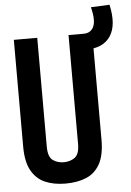

<svg xmlns="http://www.w3.org/2000/svg" viewBox="-57 -871 629 923"><g transform="rotate(-5 257.5 -409.0)"><path d="M34 -185V-700H147V-175Q147 -125 169.5 -109Q192 -93 222 -93Q254 -93 276 -109.5Q298 -126 298 -175V-700H412V-185Q412 -111 388.5 -68.5Q365 -26 322.5 -8Q280 10 222 10Q166 10 124 -8Q82 -26 58 -68.5Q34 -111 34 -185ZM365 -623V-700H371Q406 -700 419.5 -730Q433 -760 417 -824L507 -828Q529 -729 494 -676Q459 -623 376 -623Z"/></g></svg>

Font: Georama Condensed SemiBold
Style: Regular
Weight: 600
Width: 3
Designer: Jean-Baptiste Levee
Foundry: Production Type
Version: Version 1.000